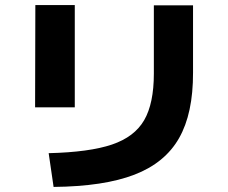

<svg xmlns="http://www.w3.org/2000/svg" viewBox="-20 -736 904 761"><path d="M589.8 -444.3V-714.8H745.1V-448.2Q745.6 -286.6 689.7 -188.5Q633.8 -90.3 512.9 -43.7Q392.1 2.9 192.4 4.9L172.9 -128.9Q334.5 -132.8 423.8 -163.1Q513.2 -193.4 551.5 -259.8Q589.8 -326.2 589.8 -444.3ZM120.1 -715.8H276.4V-310.5H119.1Z"/></svg>

Font: Pretendard GOV ExtraBold
Style: Regular
Weight: 800
Designer: Base glyphs from Inter by Rasmus Andersson; Hangeul glyphs from Noto Sans CJK(Source Han Sans) by Jang Soo-young and Kan
Foundry: Kil Hyung-jin
Version: Version 1.309